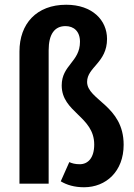

<svg xmlns="http://www.w3.org/2000/svg" viewBox="-20 -774 563 809"><path d="M259 -754C134 -754 62 -674 62 -557V0H185V-562C185 -630 210 -664 256 -664C291 -664 317 -642 317 -598C317 -513 240 -500 240 -414C240 -300 377 -284 377 -165C377 -109 351 -82 316 -82C296 -82 283 -86 272 -91L236 -10C261 5 293 15 334 15C427 15 501 -52 501 -164C501 -330 347 -352 347 -429C347 -491 431 -510 431 -610C431 -689 369 -754 259 -754Z"/></svg>

Font: Fira Sans Condensed Medium
Style: Regular
Weight: 500
Width: 3
Designer: Carrois Corporate & Edenspiekermann AG
Foundry: Carrois Corporate GbR & Edenspiekermann AG
Version: Version 4.202;PS 004.202;hotconv 1.0.88;makeotf.lib2.5.64775